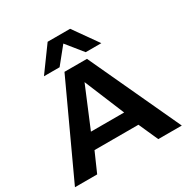

<svg xmlns="http://www.w3.org/2000/svg" viewBox="-205 -1111 1253 1287"><g transform="rotate(-30 421.5 -468.0)"><path d="M8 0 334 -705H508L835 0H653L586 -150H246L180 0ZM287 -269H544L416 -578ZM200 -748 337 -936H511L644 -748H523L422 -873L321 -748Z"/></g></svg>

Font: Georama Extended SemiBold
Style: Regular
Weight: 600
Width: 7
Designer: Jean-Baptiste Levee
Foundry: Production Type
Version: Version 1.000